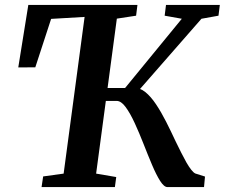

<svg xmlns="http://www.w3.org/2000/svg" viewBox="-20 -763 916 783"><path d="M149.5 0 156 -43.5 239.5 -55 325 -694 188.5 -686 124 -488.5 54.5 -488 95.5 -743H540.5L535 -699L456.5 -687L372 -55L454 -41L448.5 0ZM663 0Q649 0 633 -25.2Q617 -50.5 600 -90.8Q583 -131 565.5 -175.8Q548 -220.5 529.5 -260.8Q511 -301 492.5 -326.2Q474 -351.5 455.5 -351.5H388.5L395 -404H490L721.5 -686.5L651.5 -699L657 -743H876.5L871 -699L801.5 -686.5L515.5 -359.5L527 -403.5Q550.5 -405.5 572.8 -387.5Q595 -369.5 616.2 -337.8Q637.5 -306 657.5 -266.5Q677.5 -227 696.5 -186Q708 -162.5 719 -140.5Q730 -118.5 740.2 -100.5Q750.5 -82.5 759.8 -70.8Q769 -59 776.5 -55.5L816 -43L812 0Z"/></svg>

Font: Merriweather 36pt SemiBold
Style: Italic
Weight: 600
Italic angle: -7.8°
Version: Version 2.101